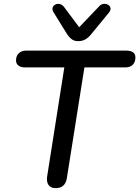

<svg xmlns="http://www.w3.org/2000/svg" viewBox="-20 -967 721 994"><path d="M268 7Q243 7 231.5 -9Q220 -25 224 -53L313 -618H110Q88 -618 75.5 -627.5Q63 -637 63 -654Q63 -678 77.5 -691.5Q92 -705 115 -705H634Q657 -705 669 -696Q681 -687 681 -670Q681 -645 667 -631.5Q653 -618 629 -618H417L326 -44Q322 -19 307.5 -6Q293 7 268 7ZM384 -754Q364 -754 350.5 -764.5Q337 -775 325 -794L258 -902Q249 -917 252.5 -927.5Q256 -938 266.5 -943.5Q277 -949 290 -946Q303 -943 313 -929L390 -826L494 -935Q504 -946 517 -947Q530 -948 540 -942Q550 -936 552 -925.5Q554 -915 545 -903L453 -791Q438 -772 422 -763Q406 -754 384 -754Z"/></svg>

Font: Nunito ExtraLight SemiBold
Style: Italic
Weight: 600
Italic angle: -9°
Version: Version 3.602